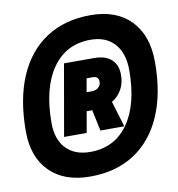

<svg xmlns="http://www.w3.org/2000/svg" viewBox="-78 -757 760 820"><g transform="rotate(-10 302.5 -346.5)"><path d="M248.5 -7.3Q136.2 -7.3 73.2 -70.3Q10.3 -133.3 10.3 -245.1Q10.3 -383.8 52.7 -482.4Q95.2 -581.1 175.5 -633.5Q255.9 -686 368.2 -686Q480 -686 542.5 -621.3Q605 -556.6 605 -440.9Q605 -304.7 562.5 -207.8Q520 -110.8 440.4 -59.1Q360.8 -7.3 248.5 -7.3ZM266.6 -110.8Q372.6 -110.8 431.6 -194.3Q490.7 -277.8 490.7 -426.3Q490.7 -500 453.6 -541.3Q416.5 -582.5 349.6 -582.5Q243.7 -582.5 184.1 -497.6Q124.5 -412.6 124.5 -260.7Q124.5 -189.9 162.1 -150.4Q199.7 -110.8 266.6 -110.8ZM167 -193.4 221.2 -502.9H352.1Q400.9 -502.9 426.8 -479.2Q452.6 -455.6 452.6 -412.1Q452.6 -377 437.3 -349.4Q421.9 -321.8 394.5 -305.2L428.2 -193.4H324.7L305.2 -284.7H281.2L265.1 -193.4ZM294.9 -364.7H316.4Q335 -364.7 346.2 -374.5Q357.4 -384.3 357.4 -399.9Q357.4 -423.3 331.1 -423.3H305.2Z"/></g></svg>

Font: CaskaydiaCove NF
Style: Bold Italic
Weight: 700
Italic angle: -10°
Designer: Aaron Bell
Foundry: Saja Typeworks
Version: Version 2111.001; VTT 6.35;Nerd Fonts 3.2.1